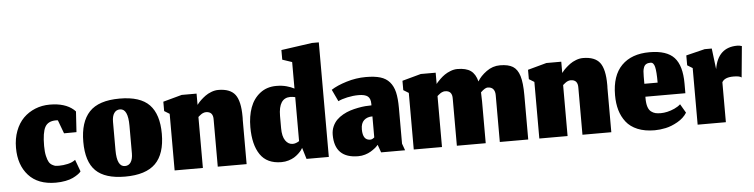

<svg xmlns="http://www.w3.org/2000/svg" viewBox="-36 -579 2863 729"><g transform="rotate(-5 1396.0 -215.0)"><path d="M249 -27.7 232.3 -73Q221 -64 203.5 -60Q186 -56 169.3 -56Q162 -56 157 -56.7Q152 -57.3 144.2 -61.7Q136.3 -66 131.7 -73.8Q127 -81.7 123.3 -97.5Q119.7 -113.3 119.7 -135.7Q119.7 -187 131.2 -207.8Q142.7 -228.7 173 -228.7Q177.7 -228.7 180.3 -228L199.3 -177L246.7 -177.3L251.7 -255.7Q251.7 -255.7 244.7 -262.7Q212.7 -290.3 154.7 -290.3Q124.7 -290.3 98.8 -279.8Q73 -269.3 53.8 -250.2Q34.7 -231 23.7 -202Q12.7 -173 12.7 -137.7Q12.7 -72.3 48.5 -32.7Q84.3 7 152 7Q172 7 189.5 3.5Q207 0 217.5 -5.2Q228 -10.3 235.5 -15.5Q243 -20.7 246 -24Z M419 -33Q388.3 -33 388.3 -96V-204.3Q388.3 -225.7 396.3 -237.3Q404.3 -249 418.7 -249Q449.3 -249 449.3 -184V-78.7Q449.3 -57.3 441.5 -45.2Q433.7 -33 419 -33ZM416.3 7Q495.3 7 532.2 -29.7Q569 -66.3 569 -143Q569 -217 534.2 -253.5Q499.3 -290 421 -290Q340.7 -290 305 -251.8Q269.3 -213.7 269.3 -138.3Q269.3 -62.3 304.7 -27.7Q340 7 416.3 7Z M713 0V-194.3Q713.7 -195 715.5 -196.5Q717.3 -198 718.2 -198.7Q719 -199.3 720.8 -200.8Q722.7 -202.3 723.7 -203Q724.7 -203.7 726.3 -204.8Q728 -206 729.3 -206.5Q730.7 -207 732.5 -207.8Q734.3 -208.7 735.8 -209Q737.3 -209.3 739.2 -209.7Q741 -210 743 -210Q770.7 -210 769.7 -178.7V0H879.7V-169Q879.7 -171.3 880 -175.3Q880 -179.3 880 -181.3Q880 -240 861.2 -265Q842.3 -290 796.7 -290Q783.7 -290 770.2 -284.8Q756.7 -279.7 747 -272.5Q737.3 -265.3 729.5 -258Q721.7 -250.7 717.7 -245.3L713.7 -240.3V-283.3H657L585.3 -263.7V-228L605.3 -215.7V0Z M1108 0H1193V-436.7H1167L1049 -420V-383.3L1085.7 -371V-270Q1073.3 -276.7 1056.3 -281.3Q1039.3 -286 1017.7 -286Q981.3 -286 955.7 -266Q930 -246 918 -213.2Q906 -180.3 906 -138.3Q906 -71.3 931.7 -33.7Q957.3 4 1012.3 4Q1026.7 4 1039.7 0Q1052.7 -4 1061.3 -9.3Q1070 -14.7 1077.7 -21.8Q1085.3 -29 1088.8 -33.7Q1092.3 -38.3 1095 -43ZM1061 -61.3Q1044 -61.3 1033 -77.3Q1022 -93.3 1022 -124.7V-171.3Q1022.3 -239.3 1066.7 -239.7Q1075.3 -239.7 1085.7 -237.3V-69.7Q1079.7 -65.7 1073.3 -63.5Q1067 -61.3 1061 -61.3Z M1381.7 -29.7 1392.3 0H1483.7L1474.3 -26V-161.7Q1474.3 -198.3 1468.7 -222.2Q1463 -246 1449.5 -261.5Q1436 -277 1414.3 -283.5Q1392.7 -290 1359.3 -290Q1321.7 -290 1285.3 -278.8Q1249 -267.7 1226.3 -253L1247.7 -207.7Q1260.3 -214.3 1282.7 -219.2Q1305 -224 1325.7 -224Q1349.7 -224 1360.5 -215.7Q1371.3 -207.3 1371.3 -187V-181Q1360 -181 1347.7 -180Q1335.3 -179 1319.7 -176Q1304 -173 1289.8 -168.5Q1275.7 -164 1261.7 -156.2Q1247.7 -148.3 1237.7 -138.3Q1227.7 -128.3 1221.3 -113.8Q1215 -99.3 1215 -82Q1215 7 1305 7Q1318.3 7 1331 3.2Q1343.7 -0.7 1352.5 -6Q1361.3 -11.3 1368.2 -16.7Q1375 -22 1378.3 -26ZM1355.3 -51.7Q1327 -51.7 1327 -93.3Q1327 -116.7 1339 -127.8Q1351 -139 1371.3 -139V-59Q1371.3 -59 1369.3 -57.2Q1367.3 -55.3 1363.5 -53.5Q1359.7 -51.7 1355.3 -51.7Z M1624.3 0V-194.3Q1625 -195 1626.8 -196.5Q1628.7 -198 1629.5 -198.7Q1630.3 -199.3 1632.2 -200.8Q1634 -202.3 1635 -203Q1636 -203.7 1637.7 -204.8Q1639.3 -206 1640.7 -206.5Q1642 -207 1643.8 -207.8Q1645.7 -208.7 1647.2 -209Q1648.7 -209.3 1650.5 -209.7Q1652.3 -210 1654.3 -210Q1682 -210 1681 -178.7V0H1791V-159.3Q1791 -178 1790 -194Q1806.7 -210 1816.3 -210Q1830.7 -210 1837.7 -201.7Q1844.7 -193.3 1844.7 -178.7V0H1953V-169Q1953 -216.3 1945 -242.3Q1937 -268.3 1919.5 -279.2Q1902 -290 1870.7 -290Q1842.3 -290 1818.8 -272.8Q1795.3 -255.7 1784 -236Q1776.7 -264.7 1759 -277.3Q1741.3 -290 1708 -290Q1695 -290 1681.8 -284.8Q1668.7 -279.7 1659.5 -273.3Q1650.3 -267 1641.7 -258.7Q1633 -250.3 1629.8 -246.5Q1626.7 -242.7 1625 -240.3V-283.3H1568.3L1496.7 -263.7V-228L1516.7 -215.7V0Z M2103 0V-194.3Q2103.7 -195 2105.5 -196.5Q2107.3 -198 2108.2 -198.7Q2109 -199.3 2110.8 -200.8Q2112.7 -202.3 2113.7 -203Q2114.7 -203.7 2116.3 -204.8Q2118 -206 2119.3 -206.5Q2120.7 -207 2122.5 -207.8Q2124.3 -208.7 2125.8 -209Q2127.3 -209.3 2129.2 -209.7Q2131 -210 2133 -210Q2160.7 -210 2159.7 -178.7V0H2269.7V-169Q2269.7 -171.3 2270 -175.3Q2270 -179.3 2270 -181.3Q2270 -240 2251.2 -265Q2232.3 -290 2186.7 -290Q2173.7 -290 2160.2 -284.8Q2146.7 -279.7 2137 -272.5Q2127.3 -265.3 2119.5 -258Q2111.7 -250.7 2107.7 -245.3L2103.7 -240.3V-283.3H2047L1975.3 -263.7V-228L1995.3 -215.7V0Z M2461.3 -172.3H2410.7V-200.3Q2410.7 -212.3 2411.5 -220.2Q2412.3 -228 2415.3 -235.5Q2418.3 -243 2424.7 -246.5Q2431 -250 2441 -250Q2452.7 -250 2457 -232.3Q2461.3 -214.7 2461.3 -172.3ZM2434.7 7Q2454.7 7 2476.7 2.3Q2498.7 -2.3 2522.5 -15.8Q2546.3 -29.3 2558.7 -49.3L2539 -83Q2529.7 -74.3 2515.8 -68Q2502 -61.7 2488.5 -58.7Q2475 -55.7 2463.3 -55.7Q2451.3 -55.7 2443 -57.7Q2434.7 -59.7 2426.7 -65.7Q2418.7 -71.7 2414.5 -84.3Q2410.3 -97 2410.3 -116.7V-123H2562.7V-160Q2562.7 -228.3 2534.3 -259.2Q2506 -290 2440.3 -290Q2372 -290 2334 -251.7Q2296 -213.3 2296 -138.7Q2296 -107.3 2303.3 -81.8Q2310.7 -56.3 2326.5 -36Q2342.3 -15.7 2369.8 -4.3Q2397.3 7 2434.7 7Z M2706.3 0V-152.3Q2716 -170.3 2750 -170.3Q2773.7 -170.3 2780.7 -164L2792 -282.7Q2783 -285.7 2774.7 -285.7Q2700.7 -285.7 2687 -204L2677.3 -283.3H2650.3L2578.7 -265.7V-228L2598.7 -215.7V0Z"/></g></svg>

Font: Jomhuria
Style: Regular
Weight: 400
Designer: Arabic design by Kourosh Beigpour, Latin design by Eben Sorkin, engineering by Lasse Fister and Khaled Hosney
Version: Version 1.0010